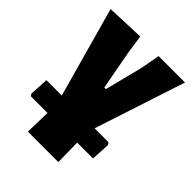

<svg xmlns="http://www.w3.org/2000/svg" viewBox="-191 -578 865 865"><g transform="rotate(45 241.5 -145.5)"><path d="M11 -469 131 -38H33L28 53L35 63H141L138 185H332L330 63H431L436 -28L428 -38H340L482 -472H314L296 -376L251 -199H241L206 -387L193 -476Z"/></g></svg>

Font: Luna Sans Black
Style: Regular
Weight: 900
Designer: Juan Pablo del Peral
Foundry: Huerta Tipografica
Version: Version 2.001; ttfautohint (v1.5)